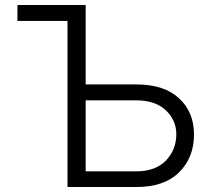

<svg xmlns="http://www.w3.org/2000/svg" viewBox="-20 -749 851 771"><path d="M324 -729V-410H527Q639 -410 698 -355Q759 -300 759 -209Q759 -115 698 -56Q639 2 527 2H251V-665H50V-729ZM646 -104Q688 -148 688 -210Q688 -267 645 -307Q603 -346 527 -346H324V-61H527Q604 -61 646 -104Z"/></svg>

Font: Sinter Normal
Style: Regular
Weight: 350
Foundry: Adobe & rsms
Version: Version 1.000